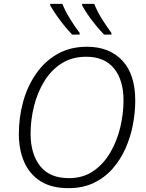

<svg xmlns="http://www.w3.org/2000/svg" viewBox="-20 -968 759 998"><path d="M336 10Q247 10 190 -26.5Q133 -63 105.5 -126.5Q78 -190 78 -272Q78 -359 100.5 -440Q123 -521 168 -585.5Q213 -650 279 -687.5Q345 -725 432 -725Q548 -725 615.5 -653.5Q683 -582 683 -445Q683 -385 671 -321Q659 -257 633 -198Q607 -139 566 -92Q525 -45 468 -17.5Q411 10 336 10ZM338 -42Q412 -42 465.5 -79Q519 -116 554 -176.5Q589 -237 605.5 -307.5Q622 -378 622 -446Q622 -552 572.5 -612.5Q523 -673 428 -673Q354 -673 299.5 -638Q245 -603 209.5 -544.5Q174 -486 156.5 -415Q139 -344 139 -273Q139 -168 188.5 -105Q238 -42 338 -42ZM521 -788Q501 -809 479 -835.5Q457 -862 438 -889.5Q419 -917 407 -940V-948H470Q483 -913 509 -871Q535 -829 559 -797V-788ZM355 -788Q335 -809 313.5 -835.5Q292 -862 273 -889.5Q254 -917 241 -940V-948H304Q318 -913 343.5 -871Q369 -829 394 -797V-788Z"/></svg>

Font: Noto Sans Light
Style: Italic
Weight: 300
Italic angle: -12°
Designer: Monotype Design Team
Foundry: Monotype Imaging Inc.
Version: Version 2.013; ttfautohint (v1.8.4.7-5d5b)